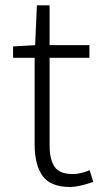

<svg xmlns="http://www.w3.org/2000/svg" viewBox="-20 -707 392 739"><path d="M250 12.7Q174.8 12.7 144 -29.8Q113.3 -72.3 113.3 -152.3V-484.4H30.3V-528.3L115.2 -533.2L122.1 -686.5H170.9V-533.2H324.2V-484.4H170.9V-148.4Q170.9 -93.8 189.9 -65.4Q209 -37.1 259.8 -37.1Q290 -37.1 325.2 -51.8L338.9 -6.8Q282.2 12.7 250 12.7Z"/></svg>

Font: Bpmf Zihi Sans Light
Style: Light
Weight: 300
Foundry: But Ko
Version: Version 1.320